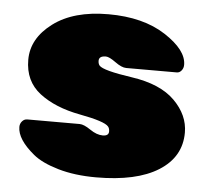

<svg xmlns="http://www.w3.org/2000/svg" viewBox="-44 -577 692 635"><g transform="rotate(5 302.0 -259.5)"><path d="M327 -144Q327 -154 322 -160Q309 -176 226 -191.5Q143 -207 91.5 -246.5Q40 -286 40 -357Q40 -428 108 -479Q176 -530 291.5 -530Q407 -530 481 -482Q555 -434 555 -385Q555 -374 548.5 -366Q542 -358 533 -358H365Q350 -358 328 -374Q306 -390 295 -390Q272 -390 272 -374Q272 -364 277 -358Q290 -343 386 -329Q482 -315 529.5 -267.5Q577 -220 577 -162Q577 -81 504 -35Q431 11 297 11Q226 11 171 -5Q116 -21 87 -45Q30 -92 30 -133Q30 -144 37 -152Q44 -160 54 -160H228Q242 -160 264.5 -144.5Q287 -129 307 -129Q327 -129 327 -144Z"/></g></svg>

Font: Rubik One
Style: Regular
Weight: 400
Designer: Hubert and Fischer with Elvire Volk Leonovitch
Foundry: Hubert and Fischer with Elvire Volk Leonovitch
Version: Version 1.001